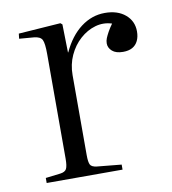

<svg xmlns="http://www.w3.org/2000/svg" viewBox="-65 -581 572 638"><g transform="rotate(-10 221.0 -261.5)"><path d="M42 0V-17L92 -23Q108 -25 113 -34.5Q118 -44 118 -69V-422Q118 -458 112 -470Q106 -482 84 -484L35 -488L37 -505L179 -515L185 -510L187 -415H188Q212 -467 249 -495Q286 -523 330 -523Q373 -523 399 -501Q425 -479 425 -444Q425 -426 418.5 -412.5Q412 -399 399.5 -392Q387 -385 368 -385Q344 -385 331.5 -396Q319 -407 319 -422Q319 -431 322.5 -439.5Q326 -448 332 -459Q338 -470 348 -484Q320 -493 292 -485Q264 -477 240.5 -456Q217 -435 203 -404.5Q189 -374 189 -338V-68Q189 -45 193.5 -36Q198 -27 216 -25L298 -17V0Z"/></g></svg>

Font: Literata 60pt Light
Style: Regular
Weight: 300
Designer: Latin by Veronika Burian and Jose Scaglione. Greek by Irene Vlachou. Cyrillic by Vera Evstafieva.
Foundry: TypeTogether
Version: Version 3.103;gftools[0.9.29]